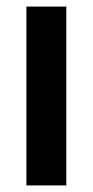

<svg xmlns="http://www.w3.org/2000/svg" viewBox="-20 -565 283 585"><path d="M60.5 0V-545H182V0Z"/></svg>

Font: Encode Sans Semi Condensed SemiBold
Style: Regular
Weight: 600
Width: 4
Designer: Multiple Designers
Foundry: Impallari Type
Version: Version 3.000; ttfautohint (v1.8.3) -l 8 -r 50 -G 200 -x 14 